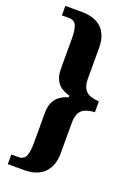

<svg xmlns="http://www.w3.org/2000/svg" viewBox="-166 -822 701 1009"><g transform="rotate(20 184.5 -317.5)"><path d="M16 125V71H53Q87 71 97 46Q107 21 107 -25V-197Q107 -242 128.5 -271.5Q150 -301 197 -315V-324Q149 -337 128 -366Q107 -395 107 -440V-610Q107 -657 97 -682Q87 -707 53 -707H16V-760H106Q182 -760 220 -722Q258 -684 258 -614V-442Q258 -405 270.5 -385Q283 -365 305 -357.5Q327 -350 353 -349V-288Q327 -287 305 -279.5Q283 -272 270.5 -252Q258 -232 258 -194V-23Q258 45 220 85Q182 125 106 125Z"/></g></svg>

Font: Noto Serif Myanmar ExtraCondensed ExtraBold
Style: Regular
Weight: 800
Width: 2
Designer: Ben Mitchell and the Monotype Design Team
Foundry: Monotype Imaging Inc.
Version: Version 2.106; ttfautohint (v1.8.4.7-5d5b)